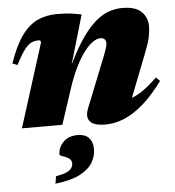

<svg xmlns="http://www.w3.org/2000/svg" viewBox="-52 -525 752 823"><g transform="rotate(-5 324.0 -113.0)"><path d="M36 -272 14.5 -280.5Q40.5 -356 71.2 -398.2Q102 -440.5 139.5 -457.8Q177 -475 223.5 -475Q244.5 -475 260.5 -474Q276.5 -473 292.2 -470.5Q308 -468 328.5 -464L253 -205.5L249 -214Q284.5 -294 317.2 -345.2Q350 -396.5 380.8 -425Q411.5 -453.5 442 -465Q472.5 -476.5 504 -476.5Q561 -476.5 586.5 -451.2Q612 -426 612 -388Q612 -368.5 606.8 -342.8Q601.5 -317 586.5 -279.5L492.5 -39L454.5 -80Q480 -79.5 504.8 -86.8Q529.5 -94 557.8 -113Q586 -132 622 -167L638.5 -151Q596 -92.5 554.2 -56Q512.5 -19.5 471.5 -2.2Q430.5 15 389.5 15Q340 15 323.2 -4.8Q306.5 -24.5 321 -61L403 -266.5Q415 -297 419.2 -310.5Q423.5 -324 423.5 -332Q423.5 -343 417.5 -349.2Q411.5 -355.5 399.5 -355.5Q384.5 -355.5 366.8 -343.2Q349 -331 329.5 -305.8Q310 -280.5 290.5 -241Q271 -201.5 253.5 -147.5L205 0H31L144.5 -359Q144.5 -363.5 142.8 -366.5Q141 -369.5 136 -369.5Q118.5 -369.5 104 -363Q89.5 -356.5 73.8 -336Q58 -315.5 36 -272ZM181.5 125.5Q181.5 96 204 72.8Q226.5 49.5 266.5 49.5Q298 49.5 314.5 67Q331 84.5 331 116.5Q331 145 315.2 172.5Q299.5 200 260.8 220.5Q222 241 153.5 249L159 217Q188 212.5 204 205.2Q220 198 226.2 188.8Q232.5 179.5 232.5 169Q232.5 153 219.8 145.5Q207 138 194.2 134Q181.5 130 181.5 125.5Z"/></g></svg>

Font: Newsreader 36pt ExtraBold
Style: Italic
Weight: 800
Italic angle: -17°
Designer: Hugues Gentile
Foundry: Production Type
Version: Version 1.003